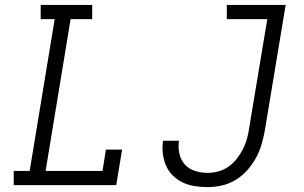

<svg xmlns="http://www.w3.org/2000/svg" viewBox="-20 -755 1240 783"><path d="M36 0V-58H101L203 -677H146V-735H356V-677H268L166 -58H398L412 -145H478L454 0ZM827 8Q800 8 774 4Q748 0 725 -11Q702 -22 684.5 -39.5Q667 -57 657 -80Q647 -103 644 -129Q641 -155 645 -181H710Q706 -155 711.5 -129Q717 -103 733.5 -84.5Q750 -66 775 -58Q800 -50 827 -50Q848 -50 870.5 -56Q893 -62 912 -75.5Q931 -89 945.5 -107.5Q960 -126 970.5 -146.5Q981 -167 987 -188.5Q993 -210 996 -232L1070 -677H905V-735H1145L1060 -223Q1055 -194 1046.5 -165.5Q1038 -137 1023.5 -110.5Q1009 -84 988 -60.5Q967 -37 940.5 -21Q914 -5 884.5 1.5Q855 8 827 8Z"/></svg>

Font: Iosevka Etoile Light Oblique
Style: Regular
Weight: 300
Italic angle: -9°
Designer: Belleve Invis
Foundry: Belleve Invis
Version: Version 15.5.2; ttfautohint (v1.8.4)